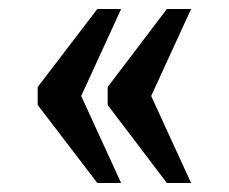

<svg xmlns="http://www.w3.org/2000/svg" viewBox="-20 -484 510 428"><path d="M352 -76 220 -250V-290L352 -464H406L317 -270L406 -76ZM197 -76 64 -250V-290L197 -464H250L161 -270L250 -76Z"/></svg>

Font: Noto Serif Khmer Condensed SemiBold
Style: Regular
Weight: 600
Width: 3
Designer: Danh Hong and the Monotype Design Team
Foundry: Monotype Imaging Inc.
Version: Version 2.004; ttfautohint (v1.8.4.7-5d5b)